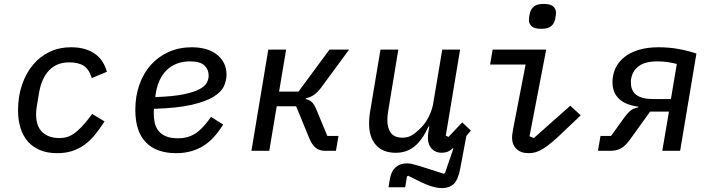

<svg xmlns="http://www.w3.org/2000/svg" viewBox="-20 -769 3640 979"><path d="M271 12Q222 12 184.5 -3.5Q147 -19 122 -47.5Q97 -76 84.5 -116.5Q72 -157 72 -206Q72 -278 92.5 -337.5Q113 -397 149 -439.5Q185 -482 234 -505Q283 -528 341 -528Q383 -528 414 -518.5Q445 -509 467.5 -492Q490 -475 504 -452Q518 -429 525 -403L448 -371Q434 -416 407 -433.5Q380 -451 332 -451Q270 -451 231 -411Q192 -371 179 -295L169 -235Q166 -218 165 -207.5Q164 -197 164 -187Q164 -125 196 -95Q228 -65 283 -65Q300 -65 317 -69Q334 -73 353.5 -85.5Q373 -98 396.5 -122.5Q420 -147 450 -188L513 -150Q488 -111 463 -80.5Q438 -50 409 -29.5Q380 -9 346.5 1.5Q313 12 271 12Z M878 12Q777 12 723.5 -43.5Q670 -99 670 -209Q670 -279 691 -338Q712 -397 750 -439Q788 -481 841 -504.5Q894 -528 958 -528Q996 -528 1028.5 -519Q1061 -510 1084.5 -492Q1108 -474 1121.5 -448Q1135 -422 1135 -388Q1135 -360 1122.5 -331Q1110 -302 1071 -277Q1032 -252 959 -235Q886 -218 765 -214Q764 -207 764 -200.5Q764 -194 764 -192Q764 -166 769 -143Q774 -120 787.5 -102.5Q801 -85 825 -74.5Q849 -64 887 -64Q914 -64 935.5 -70Q957 -76 976.5 -88.5Q996 -101 1015.5 -122Q1035 -143 1056 -173L1118 -134Q1096 -99 1072 -72Q1048 -45 1019 -26.5Q990 -8 955 2Q920 12 878 12ZM949 -456Q877 -456 831 -412.5Q785 -369 773 -285L772 -274Q862 -277 915.5 -288Q969 -299 997.5 -314.5Q1026 -330 1035 -348Q1044 -366 1044 -384Q1044 -414 1022.5 -435Q1001 -456 949 -456Z M1348 -516H1439L1403 -302H1502L1660 -516H1760L1618 -323Q1601 -300 1582.5 -286.5Q1564 -273 1540 -268L1539 -264Q1557 -260 1569.5 -249Q1582 -238 1594 -209L1649 -76H1706L1693 0H1639Q1609 0 1590 -15Q1571 -30 1557 -64L1490 -227H1391L1353 0H1262Z M2234 190Q2219 190 2203.5 187Q2188 184 2168 177Q2148 170 2122.5 157.5Q2097 145 2061 127L2055 131L2046 186H1961L1967 149Q1973 107 1996 85.5Q2019 64 2054 64Q2068 64 2081 67Q2094 70 2121 78L2243 117L2249 113L2292 -12L2289 -14Q2275 0 2261.5 5Q2248 10 2231 10Q2201 10 2181.5 -10.5Q2162 -31 2162 -64Q2162 -89 2169 -124H2165Q2133 -54 2093 -22Q2053 10 1998 10Q1932 10 1897 -29.5Q1862 -69 1862 -138Q1862 -173 1869 -211L1920 -516H2011L1961 -213Q1955 -180 1955 -157Q1955 -116 1973 -91.5Q1991 -67 2032 -67Q2063 -67 2085.5 -82.5Q2108 -98 2131 -122Q2136 -128 2144.5 -138.5Q2153 -149 2161 -164Q2169 -179 2176.5 -197Q2184 -215 2188 -236L2235 -516H2326L2253 -77L2267 -71L2337 -145L2381 -103L2358 -76L2327 89Q2316 148 2293.5 169Q2271 190 2234 190Z M2740 -622Q2705 -622 2691 -635Q2677 -648 2677 -666Q2677 -679 2681 -698Q2686 -723 2702.5 -736Q2719 -749 2752 -749Q2787 -749 2801 -736Q2815 -723 2815 -705Q2815 -692 2811 -673Q2806 -648 2789.5 -635Q2773 -622 2740 -622ZM2677 12Q2635 12 2613 -10Q2591 -32 2591 -67Q2591 -78 2593 -89.5Q2595 -101 2597 -114L2660 -440H2479L2492 -516H2765L2680 -74L2702 -65L2888 -230L2941 -181L2856 -100Q2823 -68 2797.5 -46.5Q2772 -25 2751.5 -12Q2731 1 2713.5 6.5Q2696 12 2677 12Z M3042 -76H3096L3167 -175Q3184 -197 3198.5 -207.5Q3213 -218 3234 -221L3235 -225Q3168 -234 3135.5 -266Q3103 -298 3103 -349Q3103 -388 3118 -420.5Q3133 -453 3162.5 -477Q3192 -501 3236 -514.5Q3280 -528 3338 -528Q3392 -528 3441 -519Q3490 -510 3531 -496L3448 0H3357L3391 -200H3295L3195 -61Q3169 -25 3146.5 -12.5Q3124 0 3092 0H3029ZM3401 -264 3431 -443Q3412 -448 3387 -452Q3362 -456 3333 -456Q3270 -456 3238 -432.5Q3206 -409 3199 -371Q3197 -363 3197 -358Q3197 -353 3197 -348Q3197 -305 3225.5 -284.5Q3254 -264 3308 -264Z"/></svg>

Font: IBM Plex Mono Text
Style: Italic
Weight: 450
Italic angle: -9°
Monospace: yes
Designer: Mike Abbink, Paul van der Laan, Pieter van Rosmalen
Foundry: Bold Monday
Version: Version 2.1